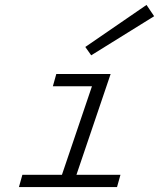

<svg xmlns="http://www.w3.org/2000/svg" viewBox="-20 -761 654 781"><path d="M371 -460H430L274 0H215ZM209 -460H404L390 -410H195ZM71 -50H470L456 0H57ZM327 -570 576 -741 607 -695 351 -536Z"/></svg>

Font: Intel One Mono Light
Style: Italic
Weight: 300
Italic angle: -16°
Monospace: yes
Designer: Fred Shallcrass
Foundry: Frere-Jones Type LLC
Version: Version 1.004